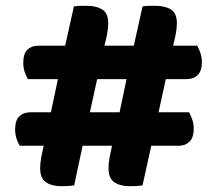

<svg xmlns="http://www.w3.org/2000/svg" viewBox="-20 -636 745 660"><path d="M550 -364 525 -250H630Q635 -241 640.5 -226Q646 -211 646 -194Q646 -163 631.5 -149Q617 -135 594 -135H500L470 1Q458 3 447.5 3.5Q437 4 426 4Q393 4 373 -9.5Q353 -23 353 -58Q353 -75 357 -96Q361 -117 365 -135H264L235 1Q223 3 212 3.5Q201 4 191 4Q158 4 138 -9.5Q118 -23 118 -58Q118 -75 122 -96Q126 -117 130 -135H48Q42 -144 37 -159Q32 -174 32 -191Q32 -222 46.5 -236Q61 -250 85 -250H155L179 -364H76Q70 -373 65 -388Q60 -403 60 -420Q60 -452 74.5 -465.5Q89 -479 112 -479H204L234 -614Q247 -616 258.5 -616Q270 -616 279 -616Q311 -616 331.5 -603.5Q352 -591 352 -556Q352 -538 348 -518Q344 -498 339 -479H440L470 -614Q482 -616 493.5 -616Q505 -616 514 -616Q547 -616 567.5 -603.5Q588 -591 588 -556Q588 -538 584 -518Q580 -498 575 -479H658Q663 -470 668.5 -455Q674 -440 674 -423Q674 -392 659.5 -378Q645 -364 621 -364ZM289 -250H391L415 -364H314Z"/></svg>

Font: Baloo Bhaina 2
Style: Bold
Weight: 700
Designer: Yesha Goshar, Manish Minz, Shuchita Grover and Ek Type
Foundry: Ek Type
Version: Version 1.640;hotconv 1.0.111;makeotfexe 2.5.65597; ttfautoh